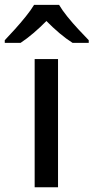

<svg xmlns="http://www.w3.org/2000/svg" viewBox="-62 -786 393 806"><path d="M181.6 0H83.5V-538.1H181.6ZM186 -765.6Q198.7 -743.7 220.9 -716.1Q243.2 -688.5 267.6 -662.4Q292 -636.2 310.5 -617.2V-606H242.7Q216.3 -622.6 187.7 -646.7Q159.2 -670.9 132.8 -697.8Q106.4 -670.9 78.6 -647.2Q50.8 -623.5 24.4 -606H-42V-617.2Q-23.4 -636.7 0.2 -662.8Q23.9 -689 45.9 -716.3Q67.9 -743.7 81.1 -765.6Z"/></svg>

Font: Open Sans Medium
Style: Regular
Weight: 500
Designer: Monotype Design Team
Foundry: Monotype Imaging Inc.
Version: Version 3.000